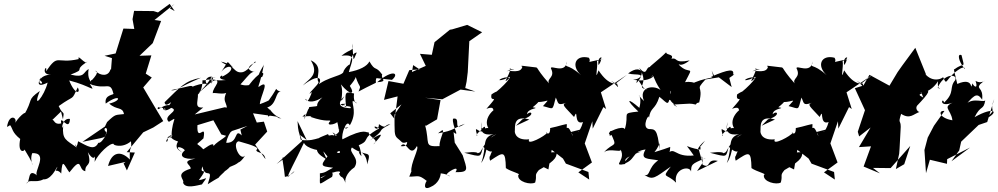

<svg xmlns="http://www.w3.org/2000/svg" viewBox="-20 -870 5136 988"><path d="M304 -256C312 -307 306 -271 282 -324C368 -386 345 -346 380 -420C397 -392 368 -376 336 -456C450 -427 476 -388 442 -438C527 -404 547 -456 563 -390C574 -380 515 -387 524 -337C600 -392 610 -352 542 -337C582 -301 610 -323 618 -283C573 -277 577 -286 531 -242L520 -219L404 -140C530 -167 520 -156 527 -190C495 -214 560 -234 513 -154C544 -219 510 -130 486 -135C465 -93 431 -118 382 -143C372 -83 357 -156 375 -111C320 -150 299 -152 305 -222C294 -186 297 -266 340 -258C336 -185 286 -289 295 -235C247 -223 264 -277 235 -239L294 -296ZM853 -850 793 -806 770 -813 670 -814 662 -771 671 -721 615 -723 575 -595 518 -583 556 -571 550 -494 568 -473C561 -505 548 -518 548 -512C539 -477 498 -477 470 -506C502 -501 438 -442 429 -435C487 -451 418 -486 467 -415C445 -456 428 -464 436 -515C406 -497 418 -468 343 -486C430 -520 350 -500 429 -553C422 -531 376 -597 385 -566C267 -539 282 -598 217 -503C226 -550 182 -484 243 -486C182 -485 178 -437 183 -459C222 -432 161 -432 191 -469C192 -479 148 -406 225 -445C209 -376 142 -296 185 -402C115 -352 155 -364 101 -274C126 -305 88 -284 58 -238C71 -265 27 -289 16 -217C73 -241 51 -302 32 -226C46 -209 40 -190 84 -155C69 -78 107 -90 106 -101C151 -29 148 -20 147 -22C128 -73 160 -98 143 -82C235 -87 150 17 171 33C120 -9 137 67 116 74C130 49 163 74 203 53C206 52 238 62 275 -14C225 -25 237 37 276 -12C257 30 268 -10 295 23C301 -61 309 -21 337 17C408 -74 379 4 419 11C417 -34 456 -7 432 -87C475 -16 470 -107 467 -37C484 -77 548 -139 566 -129C556 -126 607 -103 654 -143C660 -83 645 -137 648 -49C603 -96 555 -90 536 -16L626 -37L616 -29L633 7L674 -85L632 -87L717 -189L769 -214L820 -247L791 -295L717 -420L761 -471L730 -491L759 -585L698 -583L766 -648L809 -762L775 -767L878 -850L854 -827L879 -813Z M1026 -317C970 -311 1009 -360 996 -408C964 -361 1022 -371 1022 -457C1052 -453 1137 -494 1051 -460C1144 -467 1072 -424 1075 -390C1083 -398 1164 -368 1159 -420C1109 -338 1158 -350 1145 -295C1135 -281 1196 -259 1187 -299L1191 -309L1136 -318L982 -281ZM1224 -173C1183 -213 1210 -133 1144 -135C1154 -197 1204 -218 1150 -191C1156 -164 1108 -153 1078 -118C1084 -148 1024 -98 1026 -102C990 -142 981 -114 1027 -158C1043 -245 991 -130 996 -226L1078 -251L1119 -178L1144 -171L1174 -196L1302 -238L1282 -287L1403 -270L1415 -262C1451 -261 1406 -253 1368 -308C1337 -235 1399 -286 1355 -317C1406 -332 1396 -400 1425 -399C1380 -407 1427 -442 1362 -352C1403 -378 1375 -354 1317 -334C1319 -376 1377 -471 1310 -422C1310 -437 1320 -441 1338 -539C1340 -533 1282 -458 1329 -474C1350 -512 1311 -499 1261 -432C1198 -421 1189 -486 1157 -378C1247 -453 1264 -510 1296 -499C1277 -500 1227 -517 1295 -549C1297 -569 1268 -512 1230 -499C1181 -489 1188 -539 1117 -553C1157 -525 1146 -546 1180 -522C1140 -560 1163 -564 1119 -501C1161 -553 1208 -515 1122 -475C1134 -493 1082 -465 1142 -458C1064 -450 1104 -481 1002 -392C1095 -482 1068 -510 1068 -439C1104 -508 1001 -464 1054 -431C1036 -460 909 -401 975 -417C967 -437 966 -427 860 -406C888 -401 890 -417 1014 -470C930 -454 910 -424 827 -344C831 -306 881 -371 851 -329C816 -333 784 -288 793 -319C802 -313 841 -320 828 -301C820 -354 801 -273 861 -315C909 -300 813 -274 849 -243C901 -273 866 -262 863 -177C883 -169 812 -141 887 -186C803 -148 849 -118 843 -164C883 -189 828 -164 896 -142C876 -108 900 -97 918 -85C863 -126 923 -114 931 -96C897 -69 923 -47 986 -54C906 -39 964 -23 961 -2C874 25 933 54 922 70C933 104 998 83 1019 79C1056 28 1040 53 1003 57C1062 -22 1002 38 1022 -14C1034 58 1082 -21 1049 78C1161 7 1058 84 1138 11C1095 34 1143 13 1163 -11C1244 -42 1194 -48 1200 -62C1178 -37 1203 -4 1246 -77C1221 -25 1169 -135 1208 -143C1291 -120 1316 -109 1299 -98C1300 -80 1340 -92 1346 -51L1293 -126L1355 -193L1338 -244L1282 -237L1217 -203Z M1524 -175 1535 -145 1403 -26 1446 -57C1423 -68 1437 -49 1446 40C1484 36 1527 -23 1460 42C1464 21 1497 -35 1544 -135C1558 -105 1624 -90 1688 -92C1622 -15 1625 -15 1694 -7C1658 11 1658 18 1626 22C1629 91 1609 85 1689 40C1709 -18 1619 65 1631 43C1734 -5 1738 15 1724 24C1741 56 1739 23 1760 76C1750 59 1762 19 1804 -9C1836 -58 1769 -86 1791 -111C1867 -57 1895 -105 1869 -24C1870 -91 1800 -109 1840 -66C1831 -139 1815 -139 1801 -113C1905 -150 1821 -148 1931 -209C1879 -242 1928 -175 1930 -231C1971 -203 1955 -229 1989 -231C1905 -188 1978 -212 1882 -147C1958 -196 1953 -181 1901 -127C1936 -151 1882 -159 1876 -190C1863 -183 1863 -216 1742 -153C1735 -178 1763 -262 1780 -225C1819 -291 1790 -332 1795 -351C1840 -335 1793 -324 1802 -389C1765 -394 1749 -413 1762 -316C1768 -325 1694 -336 1762 -336C1710 -318 1800 -331 1783 -313C1767 -314 1692 -316 1752 -375C1718 -316 1754 -384 1734 -436C1783 -377 1810 -382 1779 -430C1740 -383 1813 -459 1810 -475C1832 -409 1840 -437 1825 -399C1951 -466 1902 -427 1917 -468L1997 -459C2036 -491 2005 -518 1921 -447C1981 -450 1936 -466 1947 -486C1911 -536 1913 -498 1881 -554C1869 -529 1832 -510 1775 -499C1790 -557 1819 -593 1737 -583C1787 -623 1803 -604 1792 -646C1802 -557 1792 -544 1816 -600C1789 -596 1786 -565 1773 -507C1806 -572 1748 -518 1747 -499C1736 -475 1629 -470 1589 -402C1651 -451 1640 -509 1538 -430C1570 -465 1625 -485 1579 -560C1649 -527 1601 -471 1619 -448C1621 -435 1564 -389 1575 -388C1594 -414 1577 -368 1563 -350C1535 -387 1555 -314 1639 -369C1581 -315 1648 -328 1571 -319C1564 -283 1582 -357 1546 -255C1550 -291 1562 -290 1536 -270C1617 -278 1564 -263 1576 -269C1665 -238 1678 -256 1680 -247C1643 -211 1740 -238 1713 -252C1734 -179 1704 -204 1773 -216C1744 -190 1767 -242 1723 -199C1730 -199 1721 -178 1692 -172C1711 -182 1608 -166 1622 -134C1586 -83 1644 -64 1662 -48C1630 -121 1642 -88 1692 -34C1697 -71 1675 -70 1679 -44C1736 -135 1742 -65 1712 -87C1754 -168 1708 -159 1691 -189C1743 -158 1734 -138 1740 -185C1728 -182 1678 -150 1668 -180C1623 -160 1596 -160 1616 -119C1636 -194 1623 -137 1528 -150C1518 -199 1514 -186 1511 -247L1558 -150Z M2139 -513 2086 -509 2056 -439 1979 -453 1956 -356 2026 -374 2011 -257 1988 -287 2046 -333 2010 -280C2011 -192 2007 -174 2026 -158C2059 -133 2041 -124 2111 -154C2038 -193 2111 -109 2042 -118C2071 -158 2088 -50 2125 -118C2140 -108 2090 -27 2097 14C2132 -17 2110 -29 2086 39C2134 39 2133 27 2176 61C2168 69 2154 112 2194 93C2238 75 2247 37 2248 22C2290 26 2313 49 2279 29C2274 20 2351 -27 2324 16C2397 17 2383 1 2361 -71L2320 -136L2314 -190C2350 -159 2305 -223 2311 -259C2358 -270 2302 -186 2372 -233C2310 -211 2322 -199 2234 -184C2290 -232 2238 -157 2242 -118C2157 -114 2194 -132 2167 -227L2171 -222L2229 -256L2247 -355L2167 -367L2256 -359L2350 -409L2426 -399L2374 -417L2381 -450L2387 -499L2395 -658L2461 -704L2384 -742L2307 -719L2295 -717L2216 -653L2202 -588L2141 -593L2171 -531L2092 -496L2083 -404L2106 -535Z M2668 -256C2734 -274 2717 -306 2692 -282C2694 -316 2767 -311 2721 -318C2799 -380 2716 -350 2722 -349C2787 -332 2824 -380 2774 -324C2831 -310 2821 -297 2840 -368C2854 -341 2846 -324 2893 -341C2867 -331 2886 -321 2934 -268C2958 -323 2929 -223 2980 -242C2963 -179 2934 -185 2973 -205C2893 -183 2924 -200 2927 -169C2899 -249 2894 -184 2897 -229C2901 -237 2853 -219 2811 -211C2812 -159 2779 -197 2795 -187C2789 -172 2686 -116 2703 -153C2622 -145 2630 -203 2629 -190C2632 -216 2617 -280 2704 -255L2635 -223ZM3125 -454C3161 -426 3167 -406 3155 -440C3158 -444 3117 -420 3060 -508C3038 -442 3058 -529 3052 -556C3105 -577 3050 -591 3060 -535C3081 -563 3063 -564 3088 -567C2973 -546 3030 -545 3010 -573C2942 -590 2916 -533 2970 -483C2894 -552 2884 -511 2898 -554C2889 -486 2811 -539 2815 -518C2839 -471 2792 -468 2805 -441C2722 -535 2760 -520 2722 -525C2673 -530 2652 -536 2668 -526C2659 -492 2614 -508 2587 -504C2676 -524 2578 -504 2608 -519C2599 -475 2558 -427 2602 -469C2573 -482 2516 -443 2578 -463C2648 -507 2558 -411 2518 -386C2593 -401 2563 -422 2509 -384C2499 -332 2559 -397 2483 -310C2547 -334 2491 -269 2555 -314C2534 -328 2461 -263 2493 -211C2459 -215 2421 -171 2436 -171C2416 -244 2442 -173 2476 -200C2480 -252 2447 -165 2460 -242C2440 -170 2494 -176 2520 -180C2455 -161 2488 -117 2456 -31C2496 -85 2472 -158 2534 -179C2462 -142 2462 -82 2441 -83C2411 -59 2489 -98 2369 -84C2464 -59 2450 -61 2466 -115C2520 -61 2519 -121 2501 -64C2540 -67 2486 -89 2502 -43C2571 -89 2581 -97 2583 -5C2610 14 2665 25 2647 30C2640 66 2713 83 2734 69C2745 28 2727 36 2753 5C2854 -51 2840 -68 2846 -86C2784 -91 2786 -68 2733 -32L2802 2L2819 -99L2877 -54L2892 -28L3008 15L3012 54L2956 17L3026 -34L2989 -132L3028 -246L3030 -208L3085 -319L3099 -309L3072 -395L3206 -485L3148 -440Z M3595 -31 3575 -104C3568 -86 3563 -109 3608 -146C3566 -89 3589 -133 3584 -100C3501 -111 3499 -146 3550 -70C3448 -59 3455 -121 3411 -76C3402 -66 3427 -58 3429 -114C3339 -80 3309 -86 3319 -56C3397 -129 3370 -175 3374 -98C3364 -209 3349 -205 3319 -206C3277 -213 3324 -300 3319 -260C3327 -322 3351 -301 3373 -372C3418 -337 3420 -313 3431 -403C3441 -391 3403 -359 3431 -354C3427 -347 3497 -297 3444 -332C3545 -337 3526 -339 3560 -332C3576 -346 3547 -333 3578 -343C3602 -440 3552 -397 3610 -461L3679 -472L3745 -422L3733 -469C3792 -508 3724 -474 3751 -482C3763 -519 3730 -514 3639 -475C3634 -490 3676 -440 3642 -507C3660 -453 3644 -483 3552 -445C3593 -418 3558 -457 3505 -447C3555 -544 3529 -479 3474 -536C3467 -573 3457 -504 3529 -559C3443 -542 3472 -575 3435 -568C3451 -593 3407 -585 3408 -601C3375 -567 3321 -527 3324 -525C3301 -525 3312 -472 3269 -521C3327 -430 3244 -424 3311 -409C3281 -405 3261 -494 3255 -442C3307 -503 3260 -479 3212 -492C3292 -553 3308 -461 3237 -460C3326 -443 3360 -490 3330 -476C3348 -490 3336 -471 3379 -407C3339 -436 3264 -420 3294 -350C3238 -402 3291 -390 3270 -315C3208 -369 3197 -360 3265 -296C3172 -286 3221 -289 3195 -205C3188 -228 3094 -188 3117 -180C3109 -151 3170 -212 3118 -194C3163 -101 3139 -146 3087 -85C3115 -115 3201 -72 3165 -113C3216 -49 3119 -12 3197 -26C3204 -50 3172 -50 3281 -91C3197 -74 3209 -33 3174 -22C3259 -43 3224 -90 3302 -101C3271 -47 3314 -55 3367 -45C3312 -6 3328 39 3296 30C3340 59 3349 45 3432 -13C3382 51 3410 20 3459 70C3444 -1 3529 -21 3536 13C3538 -23 3534 -25 3612 -57C3574 -31 3598 -109 3595 -23C3641 2 3611 -56 3674 -42L3567 10Z M3932 -256C3998 -274 3981 -306 3956 -282C3958 -316 4031 -311 3985 -318C4063 -380 3980 -350 3986 -349C4051 -332 4088 -380 4038 -324C4095 -310 4085 -297 4104 -368C4118 -341 4110 -324 4157 -341C4131 -331 4150 -321 4198 -268C4222 -323 4193 -223 4244 -242C4227 -179 4198 -185 4237 -205C4157 -183 4188 -200 4191 -169C4163 -249 4158 -184 4161 -229C4165 -237 4117 -219 4075 -211C4076 -159 4043 -197 4059 -187C4053 -172 3950 -116 3967 -153C3886 -145 3894 -203 3893 -190C3896 -216 3881 -280 3968 -255L3899 -223ZM4389 -454C4425 -426 4431 -406 4419 -440C4422 -444 4381 -420 4324 -508C4302 -442 4322 -529 4316 -556C4369 -577 4314 -591 4324 -535C4345 -563 4327 -564 4352 -567C4237 -546 4294 -545 4274 -573C4206 -590 4180 -533 4234 -483C4158 -552 4148 -511 4162 -554C4153 -486 4075 -539 4079 -518C4103 -471 4056 -468 4069 -441C3986 -535 4024 -520 3986 -525C3937 -530 3916 -536 3932 -526C3923 -492 3878 -508 3851 -504C3940 -524 3842 -504 3872 -519C3863 -475 3822 -427 3866 -469C3837 -482 3780 -443 3842 -463C3912 -507 3822 -411 3782 -386C3857 -401 3827 -422 3773 -384C3763 -332 3823 -397 3747 -310C3811 -334 3755 -269 3819 -314C3798 -328 3725 -263 3757 -211C3723 -215 3685 -171 3700 -171C3680 -244 3706 -173 3740 -200C3744 -252 3711 -165 3724 -242C3704 -170 3758 -176 3784 -180C3719 -161 3752 -117 3720 -31C3760 -85 3736 -158 3798 -179C3726 -142 3726 -82 3705 -83C3675 -59 3753 -98 3633 -84C3728 -59 3714 -61 3730 -115C3784 -61 3783 -121 3765 -64C3804 -67 3750 -89 3766 -43C3835 -89 3845 -97 3847 -5C3874 14 3929 25 3911 30C3904 66 3977 83 3998 69C4009 28 3991 36 4017 5C4118 -51 4104 -68 4110 -86C4048 -91 4050 -68 3997 -32L4066 2L4083 -99L4141 -54L4156 -28L4272 15L4276 54L4220 17L4290 -34L4253 -132L4292 -246L4294 -208L4349 -319L4363 -309L4336 -395L4470 -485L4412 -440Z M4590 0 4607 -79 4609 -105 4615 -217C4615 -256 4600 -230 4617 -284C4663 -255 4678 -282 4714 -295C4708 -289 4687 -309 4699 -326C4761 -391 4782 -421 4716 -391C4774 -443 4740 -392 4739 -489C4736 -448 4700 -441 4731 -368C4675 -398 4757 -372 4807 -452C4800 -397 4835 -413 4805 -417C4835 -496 4912 -490 4895 -457C4862 -418 4896 -396 4838 -342C4830 -379 4799 -301 4907 -352C4816 -318 4873 -314 4881 -251C4811 -263 4807 -303 4840 -299L4786 -223L4754 -162L4737 -98L4745 21L4765 -48L4853 -27L4854 -51L4972 -111L4876 -40L4916 -96L4926 -141L5016 -227L5060 -242L5096 -360C5065 -286 5120 -321 5049 -257C5127 -294 5097 -325 4995 -267C5028 -333 5040 -299 5050 -353C5033 -340 4970 -380 4931 -309C4989 -376 5005 -401 5034 -357C5041 -423 5003 -409 5023 -436C5071 -479 5038 -430 5000 -454C5014 -413 4994 -420 4984 -441C4969 -389 4999 -479 4906 -438C4891 -501 4885 -520 4891 -513C4946 -555 4945 -510 4928 -586C4906 -597 4910 -559 4942 -518C4947 -509 4949 -531 4923 -518C4839 -467 4857 -420 4833 -473C4825 -463 4760 -435 4718 -525C4693 -497 4661 -468 4712 -511C4682 -535 4661 -498 4688 -508C4679 -490 4690 -535 4746 -485L4690 -624L4623 -533L4599 -499L4557 -429L4454 -485L4423 -430L4379 -416L4431 -303L4394 -192L4401 -168L4460 -214L4400 -113L4462 -117L4424 -13L4508 22L4472 -6L4563 -5L4664 -119L4633 -25Z"/></svg>

Font: Hussar Lance
Style: Italic
Weight: 700
Foundry: Cannot Into Space Fonts, PlusOne Fonts
Version: Version 2.27